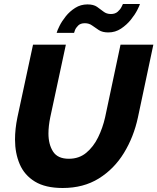

<svg xmlns="http://www.w3.org/2000/svg" viewBox="-20 -933 786 959"><path d="M293 6Q207 6 154.5 -26Q102 -58 78.5 -113Q55 -168 55 -236Q55 -289 67 -347L145 -710H309L231 -347Q222 -303 222 -266Q222 -212 245 -176Q268 -140 324 -140Q375 -140 411 -170Q447 -200 470 -247Q493 -294 505 -347L582 -710H746L669 -347Q648 -249 599 -169Q550 -89 473.5 -41.5Q397 6 293 6ZM521 -771Q492 -771 474 -782.5Q456 -794 440.5 -805.5Q425 -817 404 -817Q382 -817 370.5 -805.5Q359 -794 354.5 -782.5Q350 -771 350 -769H263Q266 -781 277.5 -804Q289 -827 308.5 -851.5Q328 -876 355.5 -893.5Q383 -911 417 -911Q447 -911 464.5 -899Q482 -887 497 -875Q512 -863 534 -863Q555 -863 568 -874.5Q581 -886 587 -898.5Q593 -911 594 -913H679Q677 -905 665.5 -882.5Q654 -860 633.5 -834.5Q613 -809 584.5 -790Q556 -771 521 -771Z"/></svg>

Font: Raleway ExtraBold
Style: Italic
Weight: 800
Italic angle: -12°
Designer: Matt McInerney, Pablo Impallari, Rodrigo Fuenzalida
Foundry: Matt McInerney, Pablo Impallari, Rodrigo Fuenzalida
Version: Version 4.026